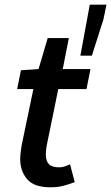

<svg xmlns="http://www.w3.org/2000/svg" viewBox="-20 -785 473 817"><path d="M194 12Q125 12 95.5 -22.5Q66 -57 66 -108Q66 -123 68 -137Q70 -151 72 -166L122 -406H53L69 -486L144 -491L183 -623H273L247 -491H365L348 -406H228L178 -162Q175 -144 175 -127Q175 -100 188 -86.5Q201 -73 232 -73Q245 -73 256.5 -77Q268 -81 278 -86L298 -10Q280 -3 254 4.5Q228 12 194 12ZM322 -548 362 -765H433L420 -702L371 -548Z"/></svg>

Font: Source Sans Pro SemiBold
Style: Italic
Weight: 600
Italic angle: -11°
Designer: Paul D. Hunt
Foundry: Adobe Systems Incorporated
Version: Version 1.095;hotconv 1.0.109;makeotfexe 2.5.65596